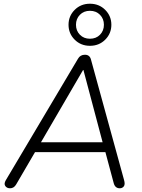

<svg xmlns="http://www.w3.org/2000/svg" viewBox="-20 -1005 762 1031"><path d="M34 6Q17 6 8.5 -6Q0 -18 11 -37L399 -690Q411 -711 436 -711Q461 -711 468 -687L646 -39Q653 -15 645 -4.5Q637 6 623 6Q597 6 590 -24L546 -188H168L67 -15Q55 6 34 6ZM426 -629 200 -241H531L428 -629ZM463 -759Q414 -759 381 -792Q348 -825 348 -872Q348 -919 381 -952Q414 -985 463 -985Q512 -985 545 -952Q578 -919 578 -872Q578 -825 545 -792Q512 -759 463 -759ZM463 -797Q496 -797 517 -818.5Q538 -840 538 -872Q538 -904 517 -925.5Q496 -947 463 -947Q430 -947 409 -925.5Q388 -904 388 -872Q388 -840 409 -818.5Q430 -797 463 -797Z"/></svg>

Font: Nunito Light
Style: Italic
Weight: 300
Italic angle: -9°
Designer: Vernon Adams
Foundry: Vernon Adams
Version: Version 3.601; ttfautohint (v1.8.2.53-6de2)